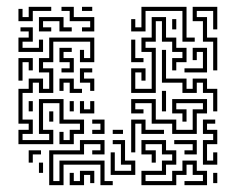

<svg xmlns="http://www.w3.org/2000/svg" viewBox="-20 -526 714 562"><path d="M34 -464V-500H46V-476H64V-506H130V-494H76V-464ZM220 -434V-446H244V-464H184V-494H160V-506H196V-476H256V-434ZM220 -494V-506H250V-494ZM514 -404V-494H406V-434H364V-470H376V-446H394V-506H526V-416H550V-404ZM604 -320V-404H574V-464H544V-506H616V-440H604V-494H556V-476H586V-416H616V-320ZM94 -434V-476H166V-446H190V-434H154V-464H106V-446H130V-434ZM364 -254V-326H406V-290H394V-314H376V-266H424V-374H394V-416H424V-476H466V-416H496V-386H526V-344H496V-320H484V-356H514V-374H484V-404H454V-464H436V-404H406V-386H436V-254ZM484 -440V-470H496V-440ZM34 -374V-416H64V-434H40V-446H76V-404H46V-386H94V-410H106V-374ZM34 -104V-146H64V-164H34V-266H64V-296H106V-266H124V-314H94V-356H124V-416H256V-344H214V-380H226V-356H244V-404H136V-344H106V-326H136V-254H94V-284H76V-254H46V-176H76V-134H46V-116H124V-134H94V-236H166V-176H226V-134H196V-104H154V-140H166V-116H184V-146H214V-164H154V-224H106V-146H136V-104ZM364 -344V-410H376V-356H400V-344ZM520 -314V-326H574V-374H556V-350H544V-386H586V-314ZM160 -314V-326H184V-344H154V-386H190V-374H166V-356H196V-314ZM604 -200V-254H574V-284H556V-254H514V-284H454V-380H466V-296H526V-266H544V-296H586V-266H616V-200ZM34 -290V-356H76V-320H64V-344H46V-290ZM244 -260V-284H214V-326H250V-314H226V-296H256V-260ZM184 -254V-284H166V-260H154V-296H196V-266H220V-254ZM454 -200V-260H466V-200ZM484 -134V-164H424V-224H376V-206H400V-194H364V-236H436V-176H496V-146H544V-206H574V-224H496V-206H526V-170H514V-194H484V-236H586V-194H556V-134ZM64 -200V-230H76V-200ZM184 -200V-230H196V-200ZM214 -194V-230H226V-206H244V-230H256V-194ZM124 -170V-200H136V-170ZM574 -44V-116H604V-134H574V-176H610V-164H586V-146H616V-104H586V-56H604V-80H616V-44ZM250 -134V-146H274V-164H250V-176H286V-134ZM364 -80V-176H406V-146H460V-134H394V-164H376V-80ZM310 -134V-146H340V-134ZM124 16V-86H214V-116H286V-74H250V-86H274V-104H226V-74H136V4H154V-56H286V4H310V16H274V-44H166V16ZM304 -14V-80H316V-26H364V-44H334V-104H310V-116H346V-56H376V-14ZM394 16V-26H454V-56H484V-74H454V-104H406V-86H436V-50H424V-74H394V-116H466V-86H496V-44H466V-14H406V4H484V-26H514V-56H556V-26H586V16H520V4H574V-14H544V-44H526V-14H496V16ZM520 -74V-86H544V-104H490V-116H556V-74ZM64 -50V-86H100V-74H76V-50ZM94 -20V-50H106V-20ZM184 16V-20H196V4H214V-26H256V10H244V-14H226V16ZM604 10V-20H616V10Z"/></svg>

Font: Rubik Maze
Style: Regular
Weight: 400
Designer: Hubert and Fischer, NaN
Foundry: Hubert and Fischer, NaN
Version: Version 2.200